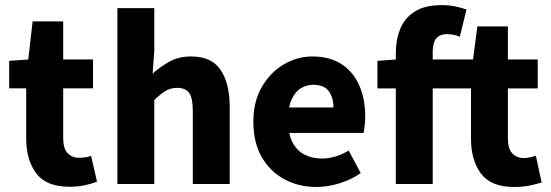

<svg xmlns="http://www.w3.org/2000/svg" viewBox="-20 -733 2195 765"><path d="M256.1 11.1Q164.4 11.1 124.4 -42.3Q84.4 -95.7 84.4 -181.4V-381H16.6V-490.5L92.6 -496L110 -647.8H231.8V-496H350.6V-381H231.8V-183.1Q231.8 -141.2 249.3 -122.8Q266.9 -104.4 295.7 -104.4Q308.2 -104.4 320.3 -106.1Q332.5 -107.8 342.8 -112.2L366.6 -9.3Q347.6 -1.4 319.4 4.8Q291.1 11.1 256.1 11.1Z M447.7 0V-700.6H594.7V-529.4L588.1 -439.6Q616.4 -465.4 653.5 -486.7Q690.6 -508.1 741.3 -508.1Q822.7 -508.1 858.9 -454.6Q895.2 -401 895.2 -308V0H748.2V-289.2Q748.2 -342.8 733.5 -362.9Q718.9 -382.9 686.5 -382.9Q658.8 -382.9 639.1 -370.4Q619.4 -358 594.7 -334.7V0Z M1241.4 12Q1170.1 12 1112.9 -18.8Q1055.8 -49.6 1022.6 -107.6Q989.5 -165.7 989.5 -248.2Q989.5 -328.8 1023.4 -386.9Q1057.2 -444.9 1110.9 -476.5Q1164.6 -508 1224.2 -508Q1295.2 -508 1342.1 -476.6Q1389.1 -445.2 1412.1 -391.3Q1435.2 -337.4 1435.2 -270Q1435.2 -250.6 1433.1 -232.6Q1431.1 -214.5 1428.6 -203.3H1103.5L1102.4 -304.7H1308.6Q1308.6 -344.3 1289.9 -369.7Q1271.2 -395.2 1227.4 -395.2Q1203.3 -395.2 1180.1 -382.2Q1157 -369.1 1142 -337Q1127 -305 1128.2 -248.2Q1129.3 -191.9 1148.7 -159.9Q1168.2 -127.9 1198.1 -114.6Q1228 -101.3 1261 -101.3Q1289.6 -101.3 1316.4 -109.4Q1343.2 -117.6 1369.4 -133L1417.2 -43.4Q1379.8 -17.1 1332.7 -2.6Q1285.6 12 1241.4 12Z M1557.1 0V-521.8Q1557.1 -574.6 1574.7 -617.9Q1592.4 -661.2 1632.5 -686.9Q1672.7 -712.6 1739.6 -712.6Q1771.1 -712.6 1796.8 -706.9Q1822.6 -701.3 1838.6 -694.9L1812.1 -586.5Q1799.6 -592.1 1786.3 -594.6Q1773 -597.2 1760.7 -597.2Q1733.9 -597.2 1719 -580.8Q1704.1 -564.4 1704.1 -526.1V0ZM2027.9 12Q1936.3 12 1896.5 -41.3Q1856.6 -94.7 1856.6 -180.4V-380.8H1483.8V-490.5L1558.8 -496.1H1864.8L1882 -627.9H2003.6V-496.1H2122.5V-380.8H2003.6V-182.1Q2003.6 -140.3 2021.2 -121.8Q2038.9 -103.3 2067.8 -103.3Q2080.1 -103.3 2092.7 -106.3Q2105.3 -109.2 2115 -112.7L2138.1 -6Q2118.8 0.2 2091.3 6.1Q2063.8 12 2027.9 12Z"/></svg>

Font: Source Sans 3
Style: Regular
Weight: 200
Designer: Paul D. Hunt
Foundry: Adobe
Version: Version 3.046;hotconv 1.0.118;makeotfexe 2.5.65603